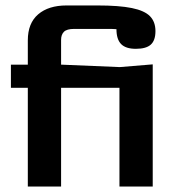

<svg xmlns="http://www.w3.org/2000/svg" viewBox="-20 -684 650 704"><path d="M82 0V-362H20V-447H82V-536Q82 -599 120 -631.5Q158 -664 224 -664H337Q417 -664 463.5 -654.5Q510 -645 530 -624.5Q550 -604 550 -570Q550 -536 533 -520.5Q516 -505 478 -505Q441 -505 424 -522.5Q407 -540 407 -577Q398 -578 388 -578Q378 -578 365 -578H252Q225 -578 214.5 -567.5Q204 -557 204 -538V-447L419 -438L540 -448V0H418V-362H204V0Z"/></svg>

Font: Goldman
Style: Regular
Weight: 400
Designer: Jaikishan Patel
Version: Version 1.000; ttfautohint (v1.8.3)